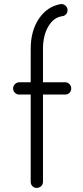

<svg xmlns="http://www.w3.org/2000/svg" viewBox="-20 -908 405 938"><path d="M298 -506Q311 -506 319.5 -497Q328 -488 328 -476Q328 -463 319.5 -454.5Q311 -446 298 -446H190V-20Q190 -7 181 1.5Q172 10 159 10Q147 10 138.5 1.5Q130 -7 130 -20V-446H74Q62 -446 53 -454.5Q44 -463 44 -476Q44 -488 53 -497Q62 -506 74 -506H130V-669Q130 -757 170 -816.5Q210 -876 276 -888H280Q292 -888 301 -879.5Q310 -871 310 -858Q310 -847 302.5 -838.5Q295 -830 285 -829Q243 -824 216.5 -779.5Q190 -735 190 -669V-506Z"/></svg>

Font: Tsukimi Rounded
Style: Regular
Weight: 400
Designer: Takashi Funayama
Foundry: Takashi Funayama
Version: Version 1.032; ttfautohint (v1.8.3)